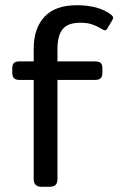

<svg xmlns="http://www.w3.org/2000/svg" viewBox="-20 -715 461 735"><path d="M109 -30V-409H56Q40 -409 33.5 -415.5Q27 -422 27 -438V-453Q27 -468 33.5 -474Q40 -480 56 -480H109V-528Q109 -606 150 -650.5Q191 -695 274 -695Q358 -695 405 -659Q413 -653 413 -647Q413 -643 410 -638L391 -606Q387 -599 382 -599Q379 -599 373 -602Q350 -616 331.5 -622Q313 -628 288 -628Q240 -628 220 -603.5Q200 -579 200 -528V-480H343Q359 -480 365.5 -474Q372 -468 372 -453V-438Q372 -422 365.5 -415.5Q359 -409 343 -409H200V-30Q200 -15 193 -7.5Q186 0 170 0H139Q109 0 109 -30Z"/></svg>

Font: Mitr Light
Style: Regular
Weight: 300
Designer: Thanarat Vachiruckul
Foundry: Cadson Demak
Version: Version 1.002